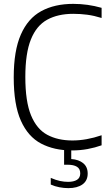

<svg xmlns="http://www.w3.org/2000/svg" viewBox="-20 -769 560 993"><path d="M351.5 9Q260 9 192.5 -26.5Q125 -62 88 -144.8Q51 -227.5 51 -369Q51 -506.5 87.8 -590.2Q124.5 -674 193.5 -711.5Q262.5 -749 359 -749Q433.5 -749 505.5 -728.5V-676Q467 -688 431.5 -692.8Q396 -697.5 359 -697.5Q279.5 -697.5 224 -667Q168.5 -636.5 139.8 -565Q111 -493.5 111 -371Q111 -244 140.5 -172.5Q170 -101 224.5 -71.8Q279 -42.5 354.5 -42.5Q426.5 -42.5 505.5 -69.5V-17.5Q472 -5.5 433.2 1.8Q394.5 9 351.5 9ZM333.5 204Q311 204 287.2 199.5Q263.5 195 242.5 185.5V151Q269 162.5 290.5 167Q312 171.5 332 171.5Q361.5 171.5 378.2 161Q395 150.5 395 127.5Q395 104 378 93.5Q361 83 331 83H311.5V-10H348.5V53.5Q387 56 410.2 75Q433.5 94 433.5 128.5Q433.5 165.5 406.5 184.8Q379.5 204 333.5 204Z"/></svg>

Font: Encode Sans Semi Condensed Light
Style: Regular
Weight: 300
Width: 4
Designer: Multiple Designers
Foundry: Impallari Type
Version: Version 3.000; ttfautohint (v1.8.3) -l 8 -r 50 -G 200 -x 14 